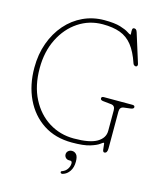

<svg xmlns="http://www.w3.org/2000/svg" viewBox="-131 -802 906 1090"><g transform="rotate(15 322.5 -256.5)"><path d="M556.5 -11.5Q556.5 17 539 17Q531.5 17 529.2 3.8Q527 -9.5 526.2 -22.8Q525.5 -36 522.5 -36Q519 -36 504 -24.5Q489 -13 452.2 -1.5Q415.5 10 346.5 10Q248.5 10 178 -36.2Q107.5 -82.5 69.2 -163Q31 -243.5 31 -346Q31 -425 55 -491.2Q79 -557.5 121.8 -606.5Q164.5 -655.5 222 -682.2Q279.5 -709 346.5 -709Q406 -709 439.8 -698.8Q473.5 -688.5 489 -678Q504.5 -667.5 509.5 -667.5Q512 -667.5 510.8 -677.8Q509.5 -688 510.8 -698Q512 -708 521.5 -708Q527 -708 531.8 -704.5Q536.5 -701 540 -690L593.5 -519.5Q596 -513 593.5 -507.2Q591 -501.5 585 -501.5Q572 -503 568.5 -514.5Q547 -578.5 517.5 -615.8Q488 -653 445.8 -668.5Q403.5 -684 343.5 -684Q264.5 -684 200.5 -641.5Q136.5 -599 98.8 -523.8Q61 -448.5 61 -351Q61 -247.5 99.8 -172.2Q138.5 -97 204.2 -56Q270 -15 351 -15Q444 -15 486.5 -40Q529 -65 529 -107.5V-228.5Q529 -255.5 505.5 -258L458 -263Q441.5 -264.5 441.5 -275.5Q441.5 -286 455.5 -286H623Q637.5 -286 637.5 -275.5Q637.5 -265.5 620 -263L580 -258Q556.5 -255 556.5 -228.5ZM357.5 111.5Q345 111.5 337.2 103.2Q329.5 95 329.5 84Q329.5 71.5 338.5 63.5Q347.5 55.5 360.5 55.5Q375.5 55.5 386.2 67.2Q397 79 397 109.5Q397 143 382 165.5Q367 188 343.5 195Q333.5 198 329.5 191.5Q326.5 183 337 180.5Q354.5 174 365 158.2Q375.5 142.5 375.5 125Q375.5 111.5 364.5 111.5Z"/></g></svg>

Font: Fraunces 144pt S100 Thin
Style: Regular
Weight: 100
Version: Version 1.000; ttfautohint (v1.8.3)